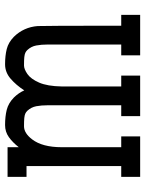

<svg xmlns="http://www.w3.org/2000/svg" viewBox="76 -670 594 787"><g transform="rotate(-90 373.5 -277.0)"><path d="M705.6 0H539.6V-77.6H584V-378.9Q584 -404.8 580.1 -425.8Q576.2 -446.8 561 -462.9Q556.2 -467.8 550 -470.7Q543.9 -473.6 532.2 -474.9Q520.5 -476.1 498 -476.1Q483.4 -476.1 463.1 -462.2Q442.9 -448.2 428 -414.3Q413.1 -380.4 412.1 -321.3V-77.6H456.5V0H290.5V-77.6H335V-378.9Q335 -404.8 331.1 -425.8Q327.1 -446.8 312 -462.9Q307.1 -467.8 301 -470.7Q294.9 -473.6 283.2 -474.9Q271.5 -476.1 249 -476.1Q220.7 -476.1 195.3 -442.9Q163.1 -400.9 163.1 -321.3V-77.6H207.5V0H41.5V-77.6H85.9V-465.8H41.5V-543.5H163.1V-497.6Q182.6 -522.5 204.3 -538.1Q226.1 -553.7 253.9 -553.7Q289.1 -553.7 316.4 -546.9Q343.8 -540 366.7 -517.6Q386.2 -497.6 396 -475.1Q418 -508.8 444.1 -531.2Q470.2 -553.7 502.9 -553.7Q538.1 -553.7 565.4 -546.9Q592.8 -540 615.7 -517.6Q655.3 -477.1 659.7 -419.9Q661.1 -396.5 661.1 -77.6H705.6Z"/></g></svg>

Font: Turpis
Style: Regular
Weight: 400
Designer: GGBotNet
Foundry: f0n7
Version: 1.00